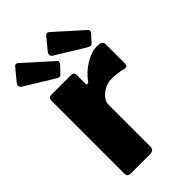

<svg xmlns="http://www.w3.org/2000/svg" viewBox="-242 -831 910 910"><g transform="rotate(-45 213.5 -376.0)"><path d="M48 -23V-509Q48 -530 65 -530H203Q210 -530 214.5 -525Q219 -520 219 -512V-454Q219 -445 226 -445Q231 -445 235 -451Q262 -489 304 -514.5Q346 -540 382 -540Q419 -540 419 -521V-387Q419 -369 401 -372Q361 -382 323 -382Q287 -382 256.5 -358Q226 -334 226 -305V-26Q226 -12 219 -6Q212 0 196 0H72Q58 0 53 -5.5Q48 -11 48 -23ZM52 -752Q58 -752 63 -747L200 -624Q204 -621 204 -616Q204 -608 197 -601L167 -569Q161 -562 155 -562Q152 -562 138 -569L-2 -655Q-14 -662 -14 -671Q-14 -679 -6 -689L41 -746Q45 -752 52 -752ZM260 -752Q266 -752 271 -747L408 -624Q412 -621 412 -615Q412 -608 405 -601L376 -569Q370 -562 364 -562Q360 -562 346 -569L206 -655Q194 -662 194 -671Q194 -679 202 -689L249 -746Q254 -752 260 -752Z"/></g></svg>

Font: Libre Franklin ExtraBold
Style: Regular
Weight: 800
Designer: Pablo Impallari, Rodrigo Fuenzalida
Foundry: Impallari Type
Version: Version 1.002; ttfautohint (v1.5)